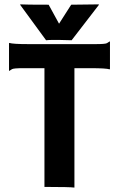

<svg xmlns="http://www.w3.org/2000/svg" viewBox="-20 -850 541 873"><path d="M318.4 2.9Q294.9 0 197.8 0H182.1V-540H85.4Q42.5 -540 34.7 -535.6Q26.9 -531.2 22.5 -527.8L21 -528.3V-653.3L22.5 -654.8Q38.6 -649.4 109.4 -649.4H415.5Q458.5 -649.4 466.3 -653.8Q474.1 -658.2 478.5 -661.6L480 -661.1V-536.1L478.5 -534.7Q462.4 -540 391.6 -540H318.4ZM246.6 -668.5H221.7Q201.2 -668.5 189.5 -667L71.3 -828.6L72.8 -830.1Q96.2 -828.6 201.2 -828.6L248.5 -742.2L303.7 -828.6L428.2 -830.1L430.2 -828.6L305.7 -667Z"/></svg>

Font: Hammersmith One
Style: Regular
Weight: 400
Designer: Nicole Fally
Foundry: Nicole Fally
Version: Version 1.003